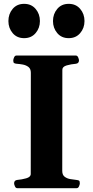

<svg xmlns="http://www.w3.org/2000/svg" viewBox="-20 -983 486 1003"><path d="M70.3 0Q62 0 57.9 -9.8Q53.7 -19.5 53.7 -24.9Q53.7 -41 69.8 -43Q93.3 -44.9 116.9 -51.5Q140.6 -58.1 140.6 -74.2L141.1 -602.5Q141.1 -623.5 128.7 -633.1Q116.2 -642.6 99.1 -645.8Q82 -648.9 66.9 -649.9Q56.6 -650.9 53 -654.1Q49.3 -657.2 49.3 -668Q49.3 -673.3 53.5 -683.1Q57.6 -692.9 65.9 -692.9H376Q384.3 -692.9 388.4 -683.1Q392.6 -673.3 392.6 -668Q392.6 -651.9 376.5 -649.9Q351.6 -647.9 328.6 -641.4Q305.7 -634.8 305.7 -618.7L305.2 -90.3Q305.2 -69.3 317.6 -59.8Q330.1 -50.3 347.4 -47.4Q364.7 -44.4 379.4 -43Q389.6 -42 393.3 -39.1Q397 -36.1 397 -24.9Q397 -19.5 392.8 -9.8Q388.7 0 380.4 0ZM338.9 -783.7Q301.3 -783.7 279.1 -810.1Q256.8 -836.4 256.8 -873Q256.8 -910.2 279.1 -936.5Q301.3 -962.9 338.9 -962.9Q376.5 -962.9 398.9 -936.5Q421.4 -910.2 421.4 -873Q421.4 -836.4 398.9 -810.1Q376.5 -783.7 338.9 -783.7ZM106 -783.7Q68.4 -783.7 46.1 -810.1Q23.9 -836.4 23.9 -873Q23.9 -910.2 46.1 -936.5Q68.4 -962.9 106 -962.9Q143.6 -962.9 166 -936.5Q188.5 -910.2 188.5 -873Q188.5 -836.4 166 -810.1Q143.6 -783.7 106 -783.7Z"/></svg>

Font: Gelasio
Style: Bold
Weight: 700
Designer: Eben Sorkin
Foundry: Eben Sorkin
Version: Version 1.008